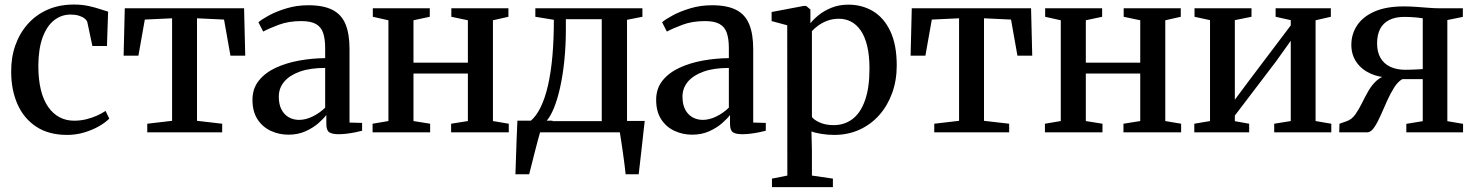

<svg xmlns="http://www.w3.org/2000/svg" viewBox="-20 -568 6326 824"><path d="M268.5 11Q189.5 11 136 -24Q82.5 -59 55.2 -120.5Q28 -182 28 -260.5Q27.5 -321.5 46 -373.8Q64.5 -426 99.5 -465.2Q134.5 -504.5 184.2 -526.5Q234 -548.5 297.5 -548.5Q332 -548.5 360.2 -542.2Q388.5 -536 409.8 -528.8Q431 -521.5 444 -518L439 -370.5H376.5L355 -472Q353 -480.5 343.5 -488.2Q334 -496 318.5 -500.8Q303 -505.5 282.5 -505.5Q243.5 -505.5 212.2 -481Q181 -456.5 163 -407.8Q145 -359 144.5 -286Q144.5 -227.5 155.2 -183.2Q166 -139 186.5 -109.5Q207 -80 235.2 -65Q263.5 -50 298 -50Q325 -50 350.5 -56.2Q376 -62.5 397.2 -72.2Q418.5 -82 433 -92L449 -59Q433 -42.5 404.8 -26.2Q376.5 -10 341.2 0.5Q306 11 268.5 11Z M612 0V-37L718.5 -49.5V-489.5L601.5 -484L574 -329H510.5L515.5 -532.5H1027.5L1032.5 -329H969L941.5 -484L825.5 -489.5V-49.5L933.5 -37V0Z M1218 10Q1177.5 10 1142 -6.5Q1106.5 -23 1085 -56.2Q1063.5 -89.5 1063.5 -139.5Q1063.5 -188 1090.8 -222Q1118 -256 1163.2 -277Q1208.5 -298 1263.8 -308Q1319 -318 1375.5 -318.5V-361.5Q1375.5 -401 1366.8 -426.8Q1358 -452.5 1335.8 -465Q1313.5 -477.5 1273 -477.5Q1219 -477.5 1177.2 -462Q1135.5 -446.5 1109.5 -432.5L1089 -472.5Q1102.5 -484.5 1134.2 -501.8Q1166 -519 1209.8 -532.2Q1253.5 -545.5 1303.5 -545.5Q1367.5 -545.5 1406.5 -525.8Q1445.5 -506 1462.8 -464.2Q1480 -422.5 1480 -358V-42L1534 -40.5V-7Q1523 -4 1506.2 -0.5Q1489.5 3 1470.2 5.5Q1451 8 1433 8Q1406 8 1393.2 -0.2Q1380.5 -8.5 1380.5 -36.5V-74.5Q1369.5 -59.5 1346.8 -39.5Q1324 -19.5 1291.5 -4.8Q1259 10 1218 10ZM1263.5 -53.5Q1292 -53.5 1322 -68.2Q1352 -83 1375.5 -106V-276.5Q1311.5 -276.5 1267.2 -260.8Q1223 -245 1199.8 -217.5Q1176.5 -190 1176.5 -153Q1176.5 -120 1188 -98Q1199.5 -76 1219.2 -64.8Q1239 -53.5 1263.5 -53.5Z M1579 0V-37L1647 -48.5V-481L1580 -496V-532.5H1824.5V-496L1754.5 -481V-299H1988V-481L1917 -496V-532.5H2162V-496L2095.5 -481V-48.5L2163.5 -37V0H1916V-37L1988 -48.5V-252.5H1754.5V-48.5L1826 -37V0Z M2240 0V-45.5L2255.5 -47.5Q2281 -68.5 2300 -107.2Q2319 -146 2331.8 -201.5Q2344.5 -257 2350.8 -327.8Q2357 -398.5 2357 -483L2277.5 -496V-532.5H2737V-496L2671 -483V0ZM2324.5 -48H2562.5V-485.5H2408.5V-442Q2408.5 -371.5 2402 -308.5Q2395.5 -245.5 2384 -193.5Q2372.5 -141.5 2357.2 -104.2Q2342 -67 2324.5 -48ZM2192 180Q2193.5 145.5 2194.5 107.2Q2195.5 69 2197.2 29Q2199 -11 2200.5 -50H2352L2299 -4.5Q2294.5 10.5 2288 35.2Q2281.5 60 2274.2 88Q2267 116 2261 140.5Q2255 165 2251 180ZM2665 180Q2663 159.5 2659.8 134.8Q2656.5 110 2653 84.8Q2649.5 59.5 2646 37.2Q2642.5 15 2640 -1L2603.5 -49H2747Q2744.5 -29.5 2742 -6.2Q2739.5 17 2736.8 41.8Q2734 66.5 2731.2 91.2Q2728.5 116 2725.8 138.8Q2723 161.5 2721 180Z M2950.5 10Q2910 10 2874.5 -6.5Q2839 -23 2817.5 -56.2Q2796 -89.5 2796 -139.5Q2796 -188 2823.2 -222Q2850.5 -256 2895.8 -277Q2941 -298 2996.2 -308Q3051.5 -318 3108 -318.5V-361.5Q3108 -401 3099.2 -426.8Q3090.5 -452.5 3068.2 -465Q3046 -477.5 3005.5 -477.5Q2951.5 -477.5 2909.8 -462Q2868 -446.5 2842 -432.5L2821.5 -472.5Q2835 -484.5 2866.8 -501.8Q2898.5 -519 2942.2 -532.2Q2986 -545.5 3036 -545.5Q3100 -545.5 3139 -525.8Q3178 -506 3195.2 -464.2Q3212.5 -422.5 3212.5 -358V-42L3266.5 -40.5V-7Q3255.5 -4 3238.8 -0.5Q3222 3 3202.8 5.5Q3183.5 8 3165.5 8Q3138.5 8 3125.8 -0.2Q3113 -8.5 3113 -36.5V-74.5Q3102 -59.5 3079.2 -39.5Q3056.5 -19.5 3024 -4.8Q2991.5 10 2950.5 10ZM2996 -53.5Q3024.5 -53.5 3054.5 -68.2Q3084.5 -83 3108 -106V-276.5Q3044 -276.5 2999.8 -260.8Q2955.5 -245 2932.2 -217.5Q2909 -190 2909 -153Q2909 -120 2920.5 -98Q2932 -76 2951.8 -64.8Q2971.5 -53.5 2996 -53.5Z M3293 235V198.5L3359 185.5L3358.5 -459.5L3291.5 -477.5V-516.5L3429 -542.5H3439.5L3458 -527.5V-468Q3470 -484 3493 -502.8Q3516 -521.5 3548.5 -534.8Q3581 -548 3621 -548Q3680 -548 3727 -519.8Q3774 -491.5 3801.2 -433.5Q3828.5 -375.5 3828.5 -286.5Q3828.5 -223.5 3809 -169.2Q3789.5 -115 3753.8 -74.5Q3718 -34 3668.8 -11.5Q3619.5 11 3560 11Q3532 11 3504.5 6.5Q3477 2 3462.5 -4L3464.5 78V185.5L3554.5 198.5V235ZM3558 -31Q3604 -31 3638.5 -57Q3673 -83 3692.2 -137Q3711.5 -191 3711.5 -273.5Q3711.5 -331 3701.5 -371.5Q3691.5 -412 3673.5 -437.8Q3655.5 -463.5 3631.8 -475.5Q3608 -487.5 3580.5 -487.5Q3553 -487.5 3530 -478.8Q3507 -470 3490.5 -457.5Q3474 -445 3464.5 -434.5V-66Q3473 -53.5 3498.2 -42.2Q3523.5 -31 3558 -31Z M3989.5 0V-37L4096 -49.5V-489.5L3979 -484L3951.5 -329H3888L3893 -532.5H4405L4410 -329H4346.5L4319 -484L4203 -489.5V-49.5L4311 -37V0Z M4464.5 0V-37L4532.5 -48.5V-481L4465.5 -496V-532.5H4710V-496L4640 -481V-299H4873.5V-481L4802.5 -496V-532.5H5047.5V-496L4981 -481V-48.5L5049 -37V0H4801.5V-37L4873.5 -48.5V-252.5H4640V-48.5L4711.5 -37V0Z M5105.5 0V-37L5173 -48.5V-481.5L5106.5 -496V-532.5H5351V-496L5279.5 -481.5V-140L5340.5 -222L5519.5 -459V-481.5L5454.5 -496V-532.5H5691.5V-496L5626 -481V-48.5L5693.5 -37V0H5448.5V-37L5519.5 -48.5V-393L5456 -304L5279.5 -72V-48L5341 -37V0Z M5727.5 0 5728.5 -37 5760 -48Q5781.5 -55.5 5796.5 -76.8Q5811.5 -98 5824.8 -125Q5838 -152 5853.2 -178.5Q5868.5 -205 5890 -223.8Q5911.5 -242.5 5943 -246.5L5947 -235Q5900 -235 5861.8 -252.2Q5823.5 -269.5 5801.5 -301.2Q5779.5 -333 5779.5 -375.5Q5779.5 -421.5 5804.2 -459Q5829 -496.5 5879 -518.5Q5929 -540.5 6005 -540.5Q6031 -540.5 6058.5 -538.5Q6086 -536.5 6111.8 -534.5Q6137.5 -532.5 6156 -532.5H6258V-495.5L6191.5 -482V-48L6259 -36.5V0H6015.5V-36.5L6086 -48V-228.5H5998.5Q5979.5 -218 5963.5 -192.8Q5947.5 -167.5 5933.2 -135.8Q5919 -104 5905.8 -73.8Q5892.5 -43.5 5878.8 -22.8Q5865 -2 5850 0ZM6011 -268.5Q6022.5 -268.5 6037 -269Q6051.5 -269.5 6065 -270.2Q6078.5 -271 6086 -271.5V-489.5Q6077.5 -491 6063.8 -492.5Q6050 -494 6035 -494.8Q6020 -495.5 6007 -495.5Q5968.5 -495.5 5942.2 -482.2Q5916 -469 5903 -443.8Q5890 -418.5 5890 -382Q5890 -344.5 5904.8 -319.2Q5919.5 -294 5947 -281.2Q5974.5 -268.5 6011 -268.5Z"/></svg>

Font: Merriweather 72pt Medium
Style: Regular
Weight: 500
Version: Version 2.100